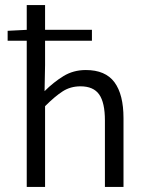

<svg xmlns="http://www.w3.org/2000/svg" viewBox="-20 -734 580 754"><path d="M85 0V-714H157V-478L155 -376Q190 -411 229 -435Q268 -459 317 -459Q394 -459 429.5 -411Q465 -363 465 -270V0H392V-261Q392 -331 369.5 -363Q347 -395 296 -395Q257 -395 226.5 -375.5Q196 -356 157 -317V0ZM10 -574V-613L88 -617H341V-574Z"/></svg>

Font: Assistant ExtraLight
Style: Regular
Weight: 400
Version: Version 3.000